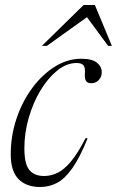

<svg xmlns="http://www.w3.org/2000/svg" viewBox="-20 -738 468 768"><path d="M286.5 -486Q246.5 -486 209.2 -456Q172 -426 142.2 -376.8Q112.5 -327.5 95 -267Q77.5 -206.5 77.5 -145Q77.5 -82.5 97.2 -58.2Q117 -34 156.5 -34Q184.5 -34 210.5 -46.8Q236.5 -59.5 263.8 -92Q291 -124.5 322.5 -185.5L330.5 -184.5Q299 -107 269 -64.8Q239 -22.5 207.8 -6.2Q176.5 10 140 10Q85.5 10 54.2 -21.5Q23 -53 23 -120.5Q23 -195 46 -263.5Q69 -332 109 -386Q149 -440 199.5 -471.5Q250 -503 305 -503Q348.5 -503 367.8 -487.2Q387 -471.5 387 -449Q387 -430.5 375 -417.8Q363 -405 345 -405Q330 -405 324 -414.2Q318 -423.5 319.5 -445Q321.5 -467 314 -476.5Q306.5 -486 286.5 -486ZM147.5 -554.5 314.5 -718H359.5L427.5 -554.5H412.5L318.5 -682H345.5L167.5 -554.5Z"/></svg>

Font: Newsreader 60pt Light
Style: Italic
Weight: 300
Italic angle: -17°
Designer: Hugues Gentile
Foundry: Production Type
Version: Version 1.003